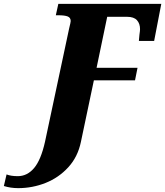

<svg xmlns="http://www.w3.org/2000/svg" viewBox="-174 -734 855 994"><path d="M-154 229 -140 169Q-118 178 -82 178Q-33 178 2.5 136Q38 94 59 0L184 -587Q192 -619 192 -625Q192 -643 176 -649Q160 -655 127 -655H115L128 -714H661L624 -522H545L548 -555Q551 -575 551 -583Q551 -612 535 -629.5Q519 -647 484 -647H381L326 -383H538L525 -318H312L245 0Q229 78 179.5 132Q130 186 62 213Q-6 240 -80 240Q-119 240 -154 229Z"/></svg>

Font: Noto Serif NarrowBlack
Style: Italic
Weight: 900
Width: 4
Italic angle: -12°
Designer: Monotype Design Team
Foundry: Monotype Imaging Inc.
Version: Version 1.001